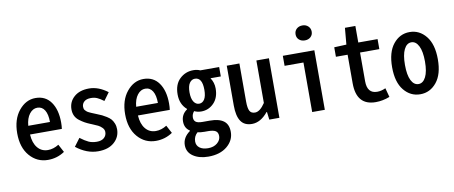

<svg xmlns="http://www.w3.org/2000/svg" viewBox="-82 -1155 4145 1752"><g transform="rotate(-10 1990.0 -279.0)"><path d="M281.2 11.7Q179.7 11.7 112.3 -65.9Q44.9 -143.6 44.9 -275.4Q44.9 -405.3 109.9 -484.9Q174.8 -564.5 264.6 -564.5Q356.4 -564.5 406.7 -493.7Q457 -422.9 457 -303.7Q457 -270.5 453.1 -245.1H158.2Q163.1 -166 199.7 -121.6Q236.3 -77.1 295.9 -77.1Q346.7 -77.1 396.5 -108.4L435.5 -35.2Q366.2 11.7 281.2 11.7ZM156.2 -326.2H357.4Q357.4 -397.5 333.5 -436Q309.6 -474.6 265.6 -474.6Q223.6 -474.6 192.9 -435.1Q162.1 -395.5 156.2 -326.2Z M745.1 13.7Q639.6 13.7 542 -63.5L596.7 -136.7Q640.6 -103.5 672.9 -88.9Q705.1 -74.2 748 -74.2Q792 -74.2 815.4 -95.2Q838.9 -116.2 838.9 -148.4Q838.9 -170.9 821.8 -188.5Q804.7 -206.1 785.2 -215.8Q765.6 -225.6 729.5 -240.2Q724.6 -242.2 721.7 -243.2Q688.5 -256.8 667.5 -268.6Q646.5 -280.3 621.1 -299.3Q595.7 -318.4 583 -344.7Q570.3 -371.1 570.3 -404.3Q570.3 -474.6 621.6 -520Q672.9 -565.4 760.7 -565.4Q847.7 -565.4 932.6 -501L879.9 -428.7Q845.7 -454.1 820.3 -465.3Q794.9 -476.6 762.7 -476.6Q721.7 -476.6 700.2 -457.5Q678.7 -438.5 678.7 -409.2Q678.7 -399.4 681.2 -391.1Q683.6 -382.8 690.9 -375.5Q698.2 -368.2 703.6 -363.3Q709 -358.4 722.2 -352.1Q735.4 -345.7 742.2 -342.8Q749 -339.8 767.1 -332.5Q785.2 -325.2 792 -322.3Q821.3 -310.5 836.9 -303.2Q852.5 -295.9 877.4 -280.3Q902.3 -264.6 915.5 -249.5Q928.7 -234.4 939 -209.5Q949.2 -184.6 949.2 -155.3Q949.2 -83 895 -34.7Q840.8 13.7 745.1 13.7Z M1281.2 11.7Q1179.7 11.7 1112.3 -65.9Q1044.9 -143.6 1044.9 -275.4Q1044.9 -405.3 1109.9 -484.9Q1174.8 -564.5 1264.6 -564.5Q1356.4 -564.5 1406.7 -493.7Q1457 -422.9 1457 -303.7Q1457 -270.5 1453.1 -245.1H1158.2Q1163.1 -166 1199.7 -121.6Q1236.3 -77.1 1295.9 -77.1Q1346.7 -77.1 1396.5 -108.4L1435.5 -35.2Q1366.2 11.7 1281.2 11.7ZM1156.2 -326.2H1357.4Q1357.4 -397.5 1333.5 -436Q1309.6 -474.6 1265.6 -474.6Q1223.6 -474.6 1192.9 -435.1Q1162.1 -395.5 1156.2 -326.2Z M1727.5 236.3Q1642.6 236.3 1587.4 199.2Q1532.2 162.1 1532.2 96.7Q1532.2 25.4 1600.6 -23.4V-28.3Q1553.7 -57.6 1553.7 -119.1Q1553.7 -184.6 1609.4 -222.7V-226.6Q1547.9 -279.3 1547.9 -371.1Q1547.9 -463.9 1600.6 -514.2Q1653.3 -564.5 1727.5 -564.5Q1761.7 -564.5 1790 -551.8H1964.8V-464.8H1869.1Q1899.4 -419.9 1899.4 -365.2Q1899.4 -279.3 1851.1 -230Q1802.7 -180.7 1734.4 -180.7Q1700.2 -180.7 1669.9 -195.3Q1648.4 -170.9 1648.4 -139.6Q1648.4 -112.3 1666.5 -98.6Q1684.6 -85 1729.5 -85H1794.9Q1880.9 -85 1923.8 -52.7Q1966.8 -20.5 1966.8 48.8Q1966.8 127.9 1901.4 182.1Q1835.9 236.3 1727.5 236.3ZM1727.5 -253.9Q1758.8 -253.9 1777.3 -283.2Q1795.9 -312.5 1795.9 -371.1Q1795.9 -485.4 1727.5 -485.4Q1697.3 -485.4 1677.7 -457Q1658.2 -428.7 1658.2 -371.1Q1658.2 -313.5 1677.7 -283.7Q1697.3 -253.9 1727.5 -253.9ZM1738.3 160.2Q1790 160.2 1822.8 132.8Q1855.5 105.5 1855.5 68.4Q1855.5 34.2 1833.5 20.5Q1811.5 6.8 1764.6 6.8H1731.4Q1692.4 6.8 1667 0Q1630.9 32.2 1630.9 80.1Q1630.9 117.2 1659.7 138.7Q1688.5 160.2 1738.3 160.2Z M2170.9 11.7Q2100.6 11.7 2067.9 -37.1Q2035.2 -85.9 2035.2 -182.6V-551.8H2152.3V-198.2Q2152.3 -138.7 2166 -112.3Q2179.7 -85.9 2215.8 -85.9Q2261.7 -85.9 2309.6 -158.2V-551.8H2425.8V0H2332L2323.2 -72.3H2319.3Q2251 11.7 2170.9 11.7Z M2729.5 0V-459H2554.7V-551.8H2846.7V0ZM2778.3 -655.3Q2745.1 -655.3 2724.1 -674.3Q2703.1 -693.4 2703.1 -723.6Q2703.1 -754.9 2724.1 -774.4Q2745.1 -793.9 2778.3 -793.9Q2810.5 -793.9 2831.5 -773.9Q2852.5 -753.9 2852.5 -723.6Q2852.5 -693.4 2831.5 -674.3Q2810.5 -655.3 2778.3 -655.3Z M3317.4 11.7Q3138.7 11.7 3138.7 -194.3V-459H3030.3V-546.9L3143.6 -551.8L3157.2 -705.1H3253.9V-551.8H3432.6V-459H3253.9V-192.4Q3253.9 -79.1 3346.7 -79.1Q3384.8 -79.1 3424.8 -97.7L3447.3 -13.7Q3382.8 11.7 3317.4 11.7Z M3518.6 -275.4Q3518.6 -415 3579.1 -489.7Q3639.6 -564.5 3730.5 -564.5Q3821.3 -564.5 3881.8 -489.7Q3942.4 -415 3942.4 -275.4Q3942.4 -136.7 3881.8 -62.5Q3821.3 11.7 3730.5 11.7Q3639.6 11.7 3579.1 -62.5Q3518.6 -136.7 3518.6 -275.4ZM3730.5 -83Q3772.5 -83 3797.9 -132.8Q3823.2 -182.6 3823.2 -275.4Q3823.2 -369.1 3797.9 -419.4Q3772.5 -469.7 3730.5 -469.7Q3687.5 -469.7 3662.6 -419.4Q3637.7 -369.1 3637.7 -275.4Q3637.7 -182.6 3662.6 -132.8Q3687.5 -83 3730.5 -83Z"/></g></svg>

Font: GenEi Gothic M SemiBold
Style: Regular
Weight: 500
Designer: o_tamon (Modified); [Source Han Sans]
Ryoko NISHIZUKA  (kana & ideographs); Paul D. Hunt (Latin, Greek & Cyrillic); Wenl
Version: Version 1.1a;Original Version 1.004